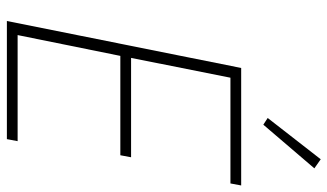

<svg xmlns="http://www.w3.org/2000/svg" viewBox="-222 -754 975 572"><g transform="rotate(90 266.0 -467.5)"><path d="M42 0 182 -698H532L526 -666H211L152 -370H448L442 -338H146L84 -32H400L394 0ZM351 -764 331 -777 454 -935 481 -916Z"/></g></svg>

Font: IBM Plex Sans Condensed ExtraLight
Style: Italic
Weight: 200
Width: 3
Italic angle: -11°
Designer: Mike Abbink, Paul van der Laan, Pieter van Rosmalen
Foundry: Bold Monday
Version: Version 1.3